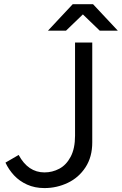

<svg xmlns="http://www.w3.org/2000/svg" viewBox="-20 -908 596 939"><path d="M6.7 -112.7 71.3 -150.2Q117.3 -64.8 197.5 -64.8Q236 -64.8 270.1 -82.9Q304.2 -101 325.6 -141.4Q347 -181.8 347 -244.2V-700H431.2V-211.5Q431.2 -140.5 398.2 -89.9Q365.2 -39.3 311.5 -13.8Q257.8 11.8 197.2 11.8Q150.3 11.8 112.4 -5.3Q74.5 -22.5 48.5 -50.6Q22.5 -78.7 6.7 -112.7ZM336.7 -884.5V-887.5H435L556.2 -758H467.8ZM335.7 -887.5H434V-884.5L302.8 -758H214.5Z"/></svg>

Font: Oak Sans Light
Style: Regular
Weight: 400
Designer: Erik Kennedy, Walven
Foundry: Erik Kennedy, Walven
Version: Version 1.100;Glyphs 3.1.2 (3151)